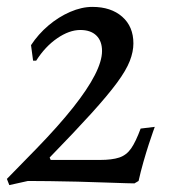

<svg xmlns="http://www.w3.org/2000/svg" viewBox="-21 -525 497 557"><path d="M-1 -6 85 -94Q149 -160 191 -213Q233 -266 254 -307Q275 -348 275 -377Q275 -406 258.5 -422Q242 -438 212 -438Q180 -438 145 -414Q110 -390 84 -349H75L69 -394Q90 -426 119.5 -451Q149 -476 182.5 -490.5Q216 -505 247 -505Q301 -505 333.5 -476.5Q366 -448 366 -399Q366 -375 355.5 -348Q345 -321 318.5 -285Q292 -249 244.5 -196.5Q197 -144 123 -68L126 -61H269Q304 -61 325 -68Q346 -75 359.5 -94.5Q373 -114 387 -152L428 -157Q428 -157 423 -143Q418 -129 410.5 -106Q403 -83 395 -55Q387 -27 381 0L369 7Q369 7 345.5 6.5Q322 6 284.5 4.5Q247 3 204.5 2Q162 1 123.5 0.5Q85 0 60 0L6 12Z"/></svg>

Font: Alegreya
Style: Italic
Weight: 400
Italic angle: -7°
Designer: Juan Pablo del Peral
Foundry: Huerta Tipografica
Version: Version 2.009